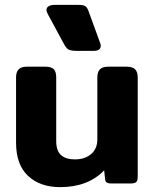

<svg xmlns="http://www.w3.org/2000/svg" viewBox="-20 -754 637 789"><path d="M243 -573 177 -695Q171 -706 171 -713Q171 -723 180 -728.5Q189 -734 204 -734H300Q323 -734 331 -728.5Q339 -723 345 -705L391 -579Q394 -572 394 -566Q394 -545 365 -545H295Q271 -545 261.5 -550.5Q252 -556 243 -573ZM46 -168V-436Q46 -458 56.5 -469Q67 -480 91 -480H166Q191 -480 201 -469.5Q211 -459 211 -436V-174Q211 -135 230.5 -117Q250 -99 288 -99Q329 -99 354.5 -121Q380 -143 380 -181V-436Q380 -458 390.5 -469Q401 -480 426 -480H500Q525 -480 535.5 -469Q546 -458 546 -436V-29Q546 -12 540 -6Q534 0 516 0H436Q413 0 412 -17L408 -54Q342 15 227 15Q145 15 95.5 -31Q46 -77 46 -168Z"/></svg>

Font: Mitr Medium
Style: Regular
Weight: 500
Designer: Thanarat Vachiruckul
Foundry: Cadson Demak
Version: Version 1.002